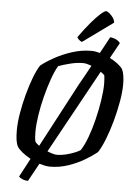

<svg xmlns="http://www.w3.org/2000/svg" viewBox="-67 -1016 811 1162"><g transform="rotate(5 339.0 -435.0)"><path d="M148 97Q128 97 113 90Q98 83 92 76L152 -37Q124 -52 101.5 -70Q79 -88 70 -103Q61 -119 57.5 -143.5Q54 -168 54 -203Q54 -248 63.5 -305Q73 -362 88.5 -420Q104 -478 122.5 -526.5Q141 -575 160 -604Q191 -629 239.5 -656Q288 -683 345.5 -701.5Q403 -720 461 -720Q485 -720 514 -712Q531 -742 544.5 -768Q558 -794 568 -812Q594 -809 609.5 -799.5Q625 -790 629 -781L577 -687Q603 -674 624 -658Q645 -642 656 -626Q664 -609 667.5 -586Q671 -563 671 -535Q671 -489 660.5 -429Q650 -369 633 -307.5Q616 -246 595.5 -194.5Q575 -143 555 -113Q527 -90 482.5 -63.5Q438 -37 384 -18.5Q330 0 273 0Q258 0 241 -3.5Q224 -7 208 -12ZM172 -144Q178 -133 197 -120L405 -513Q421 -541 437.5 -570.5Q454 -600 470 -630Q457 -635 443.5 -638.5Q430 -642 418 -642Q381 -642 339.5 -631.5Q298 -621 269 -610Q250 -578 232 -527Q214 -476 199 -417Q184 -358 175.5 -301.5Q167 -245 167 -201Q167 -186 168 -171.5Q169 -157 172 -144ZM309 -75Q334 -75 362.5 -82Q391 -89 414.5 -98.5Q438 -108 450 -116Q471 -148 490 -199Q509 -250 523.5 -309.5Q538 -369 547 -427Q556 -485 556 -529Q556 -541 555 -554Q554 -567 553 -577Q550 -585 529 -599L250 -91Q267 -84 282.5 -79.5Q298 -75 309 -75ZM400 -769Q391 -771 381.5 -780Q372 -789 370 -795Q406 -846 438.5 -884.5Q471 -923 495.5 -945Q520 -967 530 -967Q537 -967 549.5 -957Q562 -947 572.5 -932.5Q583 -918 584 -902Z"/></g></svg>

Font: Texturina 72pt 72pt SemiBold
Style: Italic
Weight: 600
Italic angle: -11°
Designer: Guillermo Torres Carreño
Foundry: Omnibus-Type
Version: Version 1.002; ttfautohint (v1.8.3)